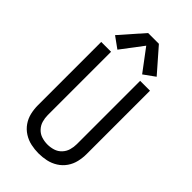

<svg xmlns="http://www.w3.org/2000/svg" viewBox="-291 -1061 1158 1158"><g transform="rotate(45 288.0 -482.5)"><path d="M182 -771 288 -911 393 -771 465 -823 334 -973H242L110 -823ZM288 8Q321 8 353.5 1Q386 -6 414.5 -24Q443 -42 462 -69.5Q481 -97 488.5 -129.5Q496 -162 496 -195V-735H412V-195Q412 -170 405 -145.5Q398 -121 380 -102Q362 -83 337.5 -75.5Q313 -68 288 -68Q263 -68 238.5 -75.5Q214 -83 196 -102Q178 -121 171 -145.5Q164 -170 164 -195V-735H80V-195Q80 -162 87.5 -129.5Q95 -97 114 -69.5Q133 -42 161.5 -24Q190 -6 222.5 1Q255 8 288 8Z"/></g></svg>

Font: Iosevka SS01 Extended
Style: Regular
Weight: 400
Width: 7
Monospace: yes
Designer: Belleve Invis
Foundry: Belleve Invis
Version: Version 3.4.7; ttfautohint (v1.8.3)